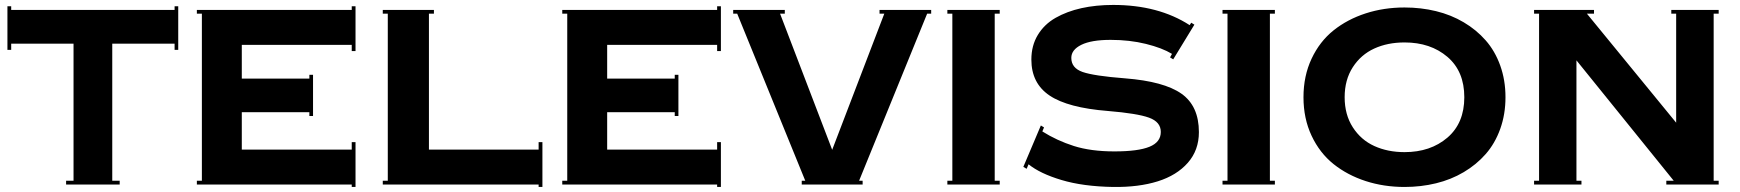

<svg xmlns="http://www.w3.org/2000/svg" viewBox="-20 -740 6977 770"><path d="M245.1 0V-15.1H274.9V-564.9H24.9V-540H9.8V-714.8H24.9V-700.2H680.2V-714.8H694.8V-540H680.2V-564.9H430.2V-15.1H460V0Z M769.5 0V-15.1H789.6V-685.1H769.5V-700.2H1390.6V-714.8H1405.8V-535.2H1390.6V-560.1H949.7V-424.8H1220.7V-439.9H1235.4V-274.9H1220.7V-290H949.7V-140.1H1390.6V-169.9H1405.8V9.8H1390.6V0Z M1515.1 0V-15.1H1535.2V-685.1H1515.1V-700.2H1720.2V-685.1H1700.2V-140.1H2140.1V-169.9H2155.3V9.8H2140.1V0Z M2234.9 0V-15.1H2254.9V-685.1H2234.9V-700.2H2856V-714.8H2871.1V-535.2H2856V-560.1H2415V-424.8H2686V-439.9H2700.7V-274.9H2686V-290H2415V-140.1H2856V-169.9H2871.1V9.8H2856V0Z M3317.4 -139.2 3526.4 -685.1H3507.3V-700.2H3714.4V-685.1H3698.2L3425.3 -15.1H3439.5V0H3195.3V-15.1H3209.5L2936.5 -685.1H2920.4V-700.2H3127.4V-685.1H3108.4Z M3779.3 0V-15.1H3799.3V-685.1H3779.3V-700.2H3989.3V-685.1H3969.2V-15.1H3989.3V0Z M4154.3 -236.8 4167 -229 4160.2 -212.9Q4218.3 -176.3 4286.6 -154.5Q4355 -132.8 4449.2 -132.8Q4544.4 -132.8 4589.8 -151.4Q4635.3 -169.9 4635.3 -210.9Q4635.3 -251 4588.1 -268.1Q4541 -285.2 4423.3 -294.9Q4262.7 -307.6 4189.5 -356.7Q4116.2 -405.8 4116.2 -501Q4116.2 -557.1 4142.1 -599.9Q4168 -642.6 4213.4 -668.5Q4258.8 -694.3 4317.1 -707.3Q4375.5 -720.2 4444.3 -720.2Q4625.5 -720.2 4751 -639.2L4757.3 -648.9L4770 -641.1L4685.1 -502L4672.4 -509.8L4680.2 -523.9Q4640.6 -547.9 4575.4 -564Q4510.3 -580.1 4434.1 -580.1Q4356.9 -580.1 4316.7 -560.3Q4276.4 -540.5 4276.4 -507.8Q4276.4 -467.3 4321.5 -451.4Q4366.7 -435.5 4492.2 -425.8Q4647.9 -413.6 4718 -364.3Q4788.1 -314.9 4788.1 -210Q4788.1 -137.7 4743.7 -87.2Q4699.2 -36.6 4622.8 -12.7Q4546.4 11.2 4444.3 9.8Q4323.2 7.8 4237.1 -18.1Q4150.9 -43.9 4105 -81.1L4097.2 -63L4084 -70.8Z M4882.8 0V-15.1H4902.8V-685.1H4882.8V-700.2H5092.8V-685.1H5072.8V-15.1H5092.8V0Z M5612.8 -710Q5678.7 -710 5739 -695.3Q5799.3 -680.7 5850.1 -650.6Q5900.9 -620.6 5938.2 -578.1Q5975.6 -535.6 5996.6 -477.1Q6017.6 -418.5 6017.6 -350.1Q6017.6 -281.7 5996.6 -223.1Q5975.6 -164.6 5938.2 -122.1Q5900.9 -79.6 5850.1 -49.6Q5799.3 -19.5 5739 -4.9Q5678.7 9.8 5612.8 9.8Q5529.8 9.8 5456.8 -13.9Q5383.8 -37.6 5328.1 -82Q5272.5 -126.5 5240 -195.6Q5207.5 -264.6 5207.5 -350.1Q5207.5 -435.5 5240 -504.6Q5272.5 -573.7 5328.1 -618.2Q5383.8 -662.6 5456.8 -686.3Q5529.8 -710 5612.8 -710ZM5612.8 -129.9Q5716.8 -129.9 5784.7 -188Q5852.5 -246.1 5852.5 -350.1Q5852.5 -454.1 5784.7 -512Q5716.8 -569.8 5612.8 -569.8Q5544.9 -569.8 5491.5 -545.4Q5438 -521 5405.3 -470.5Q5372.6 -419.9 5372.6 -350.1Q5372.6 -280.3 5405.3 -229.5Q5438 -178.7 5491.7 -154.3Q5545.4 -129.9 5612.8 -129.9Z M6132.3 0V-15.1H6152.3V-685.1H6132.3V-700.2H6372.6V-685.1H6344.2L6702.1 -248V-685.1H6682.6V-700.2H6872.6V-685.1H6852.5V-15.1H6872.6V0H6662.6V-15.1H6692.4L6302.2 -498V-15.1H6322.3V0Z"/></svg>

Font: Copperplate CC
Style: Bold
Weight: 700
Designer: indestructible type*
Foundry: Cowboy Collective
Version: Version 1.000